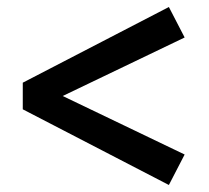

<svg xmlns="http://www.w3.org/2000/svg" viewBox="-20 -597 597 548"><path d="M45 -285V-361L462 -577L507 -490L159 -323L507 -156L462 -69Z"/></svg>

Font: Source Serif 4 SmText
Style: Bold
Weight: 700
Designer: Frank Grießhammer
Foundry: Adobe
Version: Version 4.005;hotconv 1.1.0;makeotfexe 2.6.0